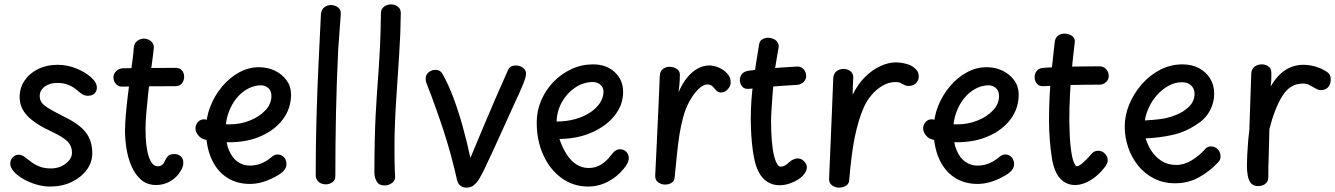

<svg xmlns="http://www.w3.org/2000/svg" viewBox="-20 -840 6121 880"><path d="M424 -438Q424 -422 413 -411.5Q402 -401 383 -401Q367 -401 355 -409.5Q343 -418 329 -430Q312 -444 290.5 -452Q269 -460 243 -460Q208 -460 185 -443Q162 -426 162 -400Q162 -384 170 -371.5Q178 -359 201.5 -344.5Q225 -330 272 -306Q343 -272 373 -233.5Q403 -195 403 -138Q403 -96 377.5 -61.5Q352 -27 308.5 -6Q265 15 209 15Q178 15 146 5.5Q114 -4 87 -19.5Q60 -35 43.5 -53.5Q27 -72 27 -90Q27 -107 38.5 -119Q50 -131 66 -131Q74 -131 82.5 -127Q91 -123 104 -112Q115 -103 129.5 -93Q144 -83 164.5 -75.5Q185 -68 213 -68Q252 -68 281 -90Q310 -112 310 -141Q310 -170 290 -191Q270 -212 216 -237Q139 -273 104.5 -310Q70 -347 70 -395Q70 -437 92.5 -470.5Q115 -504 154.5 -523.5Q194 -543 244 -543Q288 -543 329 -526.5Q370 -510 397 -486Q424 -462 424 -438Z M593 -620Q595 -642 609 -652.5Q623 -663 640 -663Q651 -663 661.5 -658Q672 -653 679 -643.5Q686 -634 685 -620Q684 -606 679.5 -573.5Q675 -541 669.5 -498.5Q664 -456 659 -410Q654 -364 650.5 -321.5Q647 -279 647 -248Q647 -166 662 -122Q677 -78 702 -78Q716 -78 724 -85Q732 -92 735 -101Q740 -113 749 -123.5Q758 -134 779 -134Q796 -134 808 -124Q820 -114 820 -96Q821 -86 817.5 -76Q814 -66 807 -55Q791 -27 761 -9.5Q731 8 696 8Q655 8 627.5 -15.5Q600 -39 583.5 -76.5Q567 -114 560 -157Q553 -200 553 -239Q553 -270 556.5 -312Q560 -354 565.5 -399.5Q571 -445 577 -488Q583 -531 587.5 -566Q592 -601 593 -620ZM543 -443Q524 -442 512.5 -454Q501 -466 500 -483Q499 -501 512 -513.5Q525 -526 542 -527Q571 -528 603 -528Q635 -528 678.5 -528.5Q722 -529 783 -529Q804 -529 814 -517Q824 -505 824 -488Q824 -471 814 -458Q804 -445 783 -445Q722 -445 679 -444.5Q636 -444 604 -444Q572 -444 543 -443Z M896 -212Q887 -220 881.5 -230.5Q876 -241 876 -254Q877 -271 889.5 -283Q902 -295 920 -293Q928 -292 938.5 -286.5Q949 -281 971 -275.5Q993 -270 1033 -270Q1081 -270 1125 -287.5Q1169 -305 1196.5 -334.5Q1224 -364 1224 -400Q1224 -423 1210 -436Q1196 -449 1176 -449Q1145 -449 1115.5 -433Q1086 -417 1063.5 -389Q1041 -361 1027.5 -323.5Q1014 -286 1014 -243Q1014 -187 1029.5 -151Q1045 -115 1070 -98Q1095 -81 1124 -81Q1152 -81 1176.5 -90.5Q1201 -100 1227 -122Q1233 -127 1239 -129.5Q1245 -132 1252 -132Q1264 -132 1273.5 -126Q1283 -120 1288 -110Q1293 -100 1293 -88Q1293 -72 1281 -58Q1269 -44 1240 -29Q1210 -13 1182 -5Q1154 3 1125 3Q1063 3 1017.5 -28Q972 -59 948 -115Q924 -171 924 -245Q924 -301 944 -352Q964 -403 998.5 -444Q1033 -485 1076.5 -508.5Q1120 -532 1167 -532Q1207 -532 1240 -516Q1273 -500 1293.5 -472Q1314 -444 1314 -407Q1314 -344 1277.5 -294.5Q1241 -245 1177 -216.5Q1113 -188 1031 -188Q1009 -188 987 -189.5Q965 -191 946.5 -194Q928 -197 915 -201.5Q902 -206 896 -212Z M1451 -776Q1453 -797 1467 -807Q1481 -817 1497 -817Q1508 -817 1518.5 -812.5Q1529 -808 1536 -799Q1543 -790 1542 -775Q1540 -749 1538 -721.5Q1536 -694 1534 -666.5Q1532 -639 1530 -611Q1523 -466 1520 -323Q1517 -180 1517 -36Q1518 -15 1504 -5Q1490 5 1473 5Q1462 5 1451.5 0.5Q1441 -4 1434 -13.5Q1427 -23 1427 -37Q1427 -173 1430.5 -297Q1434 -421 1439.5 -540Q1445 -659 1451 -776Z M1726 -779Q1726 -793 1733 -802Q1740 -811 1750.5 -815.5Q1761 -820 1772 -820Q1789 -820 1803 -810Q1817 -800 1817 -779Q1816 -685 1809.5 -590Q1803 -495 1797 -399Q1793 -341 1790.5 -281.5Q1788 -222 1788 -163Q1788 -134 1788.5 -98Q1789 -62 1791 -32Q1792 -13 1777 -1.5Q1762 10 1743 10Q1717 10 1706.5 -8.5Q1696 -27 1696 -47Q1696 -128 1697.5 -192.5Q1699 -257 1701.5 -308.5Q1704 -360 1707 -402Q1711 -459 1715 -515.5Q1719 -572 1722 -636Q1725 -700 1726 -779Z M1931 -478Q1931 -498 1945 -509Q1959 -520 1975 -520Q1983 -520 1992 -516.5Q2001 -513 2007 -503Q2035 -454 2058 -392.5Q2081 -331 2100.5 -261Q2120 -191 2136 -116Q2167 -190 2194.5 -256Q2222 -322 2250 -386.5Q2278 -451 2308 -518Q2313 -530 2322.5 -535Q2332 -540 2345 -540Q2356 -540 2366.5 -535.5Q2377 -531 2384 -522.5Q2391 -514 2391 -502Q2391 -492 2385.5 -475.5Q2380 -459 2371.5 -439.5Q2363 -420 2355 -402Q2347 -384 2341 -372Q2329 -346 2311 -306Q2293 -266 2272.5 -221Q2252 -176 2232 -132.5Q2212 -89 2195 -54Q2178 -20 2165 -4.5Q2152 11 2141 15.5Q2130 20 2118 20Q2103 20 2091 11.5Q2079 3 2075 -14Q2050 -127 2014.5 -236.5Q1979 -346 1935 -458Q1933 -463 1932 -468.5Q1931 -474 1931 -478Z M2440 -279Q2440 -332 2460.5 -380Q2481 -428 2517 -465Q2553 -502 2599.5 -523.5Q2646 -545 2698 -545Q2759 -545 2797.5 -509.5Q2836 -474 2836 -418Q2836 -360 2798 -311.5Q2760 -263 2694 -233.5Q2628 -204 2544 -203Q2559 -160 2579 -130Q2599 -100 2624 -85Q2649 -70 2678 -70Q2708 -70 2733 -84.5Q2758 -99 2781 -129Q2792 -144 2801.5 -150Q2811 -156 2821 -156Q2839 -156 2850.5 -144Q2862 -132 2862 -115Q2862 -102 2851.5 -84.5Q2841 -67 2821 -47Q2790 -17 2753 -1Q2716 15 2676 15Q2608 15 2554.5 -23.5Q2501 -62 2470.5 -128.5Q2440 -195 2440 -279ZM2531 -283Q2575 -283 2614 -293.5Q2653 -304 2682.5 -323Q2712 -342 2729 -367Q2746 -392 2746 -420Q2746 -439 2732 -451.5Q2718 -464 2697 -464Q2655 -464 2617.5 -439.5Q2580 -415 2556.5 -374Q2533 -333 2531 -283Z M3028 6Q3011 6 2996.5 -4.5Q2982 -15 2983 -36Q2986 -88 2988.5 -147Q2991 -206 2994 -266Q2997 -326 2999.5 -384Q3002 -442 3004 -493Q3005 -514 3018.5 -524Q3032 -534 3049 -534Q3061 -534 3072 -529.5Q3083 -525 3090 -516.5Q3097 -508 3096 -494Q3096 -487 3095.5 -476.5Q3095 -466 3094 -451.5Q3093 -437 3090 -417Q3107 -457 3129.5 -484.5Q3152 -512 3178 -526Q3204 -540 3231 -540Q3252 -540 3275 -530Q3298 -520 3313.5 -502.5Q3329 -485 3329 -463Q3329 -451 3322.5 -440Q3316 -429 3306 -422.5Q3296 -416 3284 -416Q3276 -416 3268.5 -421Q3261 -426 3256 -433Q3249 -442 3241.5 -447.5Q3234 -453 3222 -453Q3203 -453 3181 -431.5Q3159 -410 3140 -375.5Q3121 -341 3111 -302Q3101 -266 3094.5 -225Q3088 -184 3083 -135Q3078 -86 3072 -26Q3071 -14 3064 -7Q3057 0 3047.5 3Q3038 6 3028 6Z M3459 -635Q3461 -652 3473.5 -659.5Q3486 -667 3500 -667Q3513 -667 3525.5 -661.5Q3538 -656 3545 -644Q3552 -632 3547 -613Q3543 -590 3539 -566.5Q3535 -543 3531 -518Q3529 -501 3526 -469.5Q3523 -438 3520.5 -402Q3518 -366 3516 -334.5Q3514 -303 3514 -285Q3514 -238 3517.5 -195Q3521 -152 3528 -125Q3533 -104 3541 -90Q3549 -76 3558 -76Q3565 -76 3574.5 -80Q3584 -84 3598 -97Q3606 -105 3617 -109.5Q3628 -114 3635 -114Q3647 -114 3656.5 -108Q3666 -102 3672 -92.5Q3678 -83 3678 -73Q3678 -62 3672.5 -52.5Q3667 -43 3659 -34Q3641 -16 3611.5 -3.5Q3582 9 3553 9Q3521 9 3496.5 -7Q3472 -23 3458 -51Q3445 -74 3437.5 -109.5Q3430 -145 3426.5 -182.5Q3423 -220 3422 -250.5Q3421 -281 3421 -293Q3421 -380 3433 -466.5Q3445 -553 3459 -635ZM3417 -433Q3392 -430 3381.5 -443.5Q3371 -457 3371 -473Q3371 -490 3381 -501.5Q3391 -513 3412 -516Q3448 -521 3485.5 -524.5Q3523 -528 3560.5 -530.5Q3598 -533 3633 -535Q3651 -536 3662.5 -523.5Q3674 -511 3675 -495Q3676 -476 3663 -464Q3650 -452 3633 -451Q3598 -449 3561 -446.5Q3524 -444 3487.5 -440.5Q3451 -437 3417 -433Z M3799 -480Q3800 -503 3814 -513.5Q3828 -524 3847 -524Q3864 -524 3877.5 -514Q3891 -504 3891 -484Q3890 -471 3889 -450.5Q3888 -430 3888 -406Q3912 -455 3945 -487.5Q3978 -520 4015 -537Q4052 -554 4086 -554Q4108 -554 4133 -547.5Q4158 -541 4173 -527Q4182 -520 4186.5 -510.5Q4191 -501 4191 -490Q4191 -471 4178 -458.5Q4165 -446 4145 -446Q4133 -446 4125 -450.5Q4117 -455 4108 -459.5Q4099 -464 4084 -464Q4054 -464 4025.5 -447.5Q3997 -431 3975 -405Q3953 -379 3940 -350Q3927 -321 3916.5 -286.5Q3906 -252 3897.5 -210.5Q3889 -169 3883 -120Q3877 -71 3872 -13Q3871 3 3857 11.5Q3843 20 3825 20Q3808 20 3793.5 9.5Q3779 -1 3780 -22Q3783 -96 3786.5 -173.5Q3790 -251 3793 -329Q3796 -407 3799 -480Z M4231 -212Q4222 -220 4216.5 -230.5Q4211 -241 4211 -254Q4212 -271 4224.5 -283Q4237 -295 4255 -293Q4263 -292 4273.5 -286.5Q4284 -281 4306 -275.5Q4328 -270 4368 -270Q4416 -270 4460 -287.5Q4504 -305 4531.5 -334.5Q4559 -364 4559 -400Q4559 -423 4545 -436Q4531 -449 4511 -449Q4480 -449 4450.5 -433Q4421 -417 4398.5 -389Q4376 -361 4362.5 -323.5Q4349 -286 4349 -243Q4349 -187 4364.5 -151Q4380 -115 4405 -98Q4430 -81 4459 -81Q4487 -81 4511.5 -90.5Q4536 -100 4562 -122Q4568 -127 4574 -129.5Q4580 -132 4587 -132Q4599 -132 4608.5 -126Q4618 -120 4623 -110Q4628 -100 4628 -88Q4628 -72 4616 -58Q4604 -44 4575 -29Q4545 -13 4517 -5Q4489 3 4460 3Q4398 3 4352.5 -28Q4307 -59 4283 -115Q4259 -171 4259 -245Q4259 -301 4279 -352Q4299 -403 4333.5 -444Q4368 -485 4411.5 -508.5Q4455 -532 4502 -532Q4542 -532 4575 -516Q4608 -500 4628.5 -472Q4649 -444 4649 -407Q4649 -344 4612.5 -294.5Q4576 -245 4512 -216.5Q4448 -188 4366 -188Q4344 -188 4322 -189.5Q4300 -191 4281.5 -194Q4263 -197 4250 -201.5Q4237 -206 4231 -212Z M4814 -646Q4816 -666 4828.5 -676Q4841 -686 4859 -686Q4871 -686 4882.5 -681.5Q4894 -677 4901 -668Q4908 -659 4906 -645Q4898 -581 4892.5 -522Q4887 -463 4884 -405Q4881 -347 4881 -285Q4882 -209 4887.5 -163.5Q4893 -118 4901 -98Q4909 -78 4915 -78Q4924 -78 4938 -89.5Q4952 -101 4965.5 -115.5Q4979 -130 4985 -137Q4991 -144 4998.5 -146.5Q5006 -149 5013 -149Q5025 -149 5035 -143Q5045 -137 5051 -127Q5057 -117 5057 -105Q5057 -98 5053.5 -90Q5050 -82 5042 -72Q5022 -46 4998.5 -28Q4975 -10 4952 -1Q4929 8 4907 8Q4868 8 4840.5 -20.5Q4813 -49 4802 -110Q4795 -154 4791.5 -198.5Q4788 -243 4788 -288Q4788 -349 4791 -405Q4794 -461 4800 -519.5Q4806 -578 4814 -646ZM4762 -445Q4743 -444 4732.5 -456.5Q4722 -469 4722 -487Q4722 -504 4732.5 -516Q4743 -528 4762 -529Q4788 -531 4816.5 -532.5Q4845 -534 4876 -534.5Q4907 -535 4943 -535.5Q4979 -536 5020 -536Q5037 -536 5049 -524Q5061 -512 5062 -493Q5062 -475 5049 -463.5Q5036 -452 5020 -452Q4978 -452 4948 -451.5Q4918 -451 4891 -450.5Q4864 -450 4834 -448.5Q4804 -447 4762 -445Z M5367 0Q5312 0 5269 -22Q5226 -44 5196 -81.5Q5166 -119 5150.5 -165.5Q5135 -212 5135 -260Q5135 -311 5155.5 -361Q5176 -411 5212.5 -453Q5249 -495 5297 -520Q5345 -545 5400 -545Q5443 -545 5475.5 -527.5Q5508 -510 5526.5 -480Q5545 -450 5545 -410Q5545 -368 5524 -330.5Q5503 -293 5465 -270Q5414 -235 5353.5 -221.5Q5293 -208 5231 -206Q5239 -177 5257 -149Q5275 -121 5303.5 -102.5Q5332 -84 5371 -84Q5408 -84 5442.5 -105.5Q5477 -127 5502 -155Q5508 -163 5515.5 -166Q5523 -169 5530 -169Q5542 -169 5552 -163Q5562 -157 5568 -147Q5574 -137 5574 -125Q5575 -117 5572 -109.5Q5569 -102 5562 -95Q5525 -55 5475.5 -27.5Q5426 0 5367 0ZM5227 -288Q5267 -290 5301 -294.5Q5335 -299 5372 -314Q5405 -327 5430 -351.5Q5455 -376 5455 -411Q5455 -425 5448.5 -436.5Q5442 -448 5429.5 -455.5Q5417 -463 5397 -463Q5365 -463 5336 -447Q5307 -431 5284 -405.5Q5261 -380 5246.5 -349Q5232 -318 5227 -288Z M5715 -503Q5716 -524 5730 -534.5Q5744 -545 5763 -545Q5781 -545 5794 -535.5Q5807 -526 5807 -506Q5807 -500 5807 -490.5Q5807 -481 5806.5 -469.5Q5806 -458 5804 -444Q5833 -494 5870.5 -518.5Q5908 -543 5954 -543Q5977 -543 6003.5 -536.5Q6030 -530 6058 -513Q6070 -506 6075 -496Q6080 -486 6079 -472Q6078 -450 6065.5 -438.5Q6053 -427 6035 -427Q6025 -427 6016.5 -431Q6008 -435 6000 -440Q5990 -446 5979 -451.5Q5968 -457 5951 -457Q5892 -457 5856.5 -398.5Q5821 -340 5798 -248Q5797 -214 5796.5 -184.5Q5796 -155 5795 -128Q5794 -101 5793.5 -76Q5793 -51 5793 -27Q5793 -14 5786.5 -5Q5780 4 5769.5 8.5Q5759 13 5747 13Q5725 13 5714 0Q5703 -13 5699 -34.5Q5695 -56 5695 -81Q5695 -101 5696.5 -131Q5698 -161 5700.5 -191Q5703 -221 5706 -241Z"/></svg>

Font: Playpen Sans Hebrew
Style: Regular
Weight: 400
Designer: Tom Grace, Laura Meseguer, Veronika Burian, José Scaglione
Foundry: TypeTogether
Version: Version 2.000